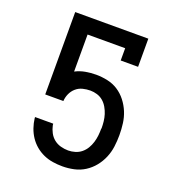

<svg xmlns="http://www.w3.org/2000/svg" viewBox="-135 -841 869 955"><g transform="rotate(20 300.0 -363.5)"><path d="M302 8Q276 8 250.5 4Q225 0 201.5 -10.5Q178 -21 158.5 -37.5Q139 -54 125 -75Q111 -96 102.5 -120.5Q94 -145 91 -171V-176H187L188 -167Q192 -148 201.5 -130Q211 -112 226.5 -99.5Q242 -87 262 -81.5Q282 -76 302 -76Q320 -76 338.5 -81.5Q357 -87 371.5 -99Q386 -111 395.5 -127Q405 -143 410.5 -161Q416 -179 418 -197.5Q420 -216 420 -235Q420 -235 420.5 -235Q421 -235 421 -235Q421 -254 419 -272.5Q417 -291 411.5 -308.5Q406 -326 396.5 -342.5Q387 -359 373 -371Q359 -383 341 -388.5Q323 -394 305 -394Q285 -394 265 -389Q245 -384 229.5 -370.5Q214 -357 205.5 -338Q197 -319 196 -299H100V-735H487V-586H395V-651H196V-455Q221 -468 249 -473Q277 -478 305 -478Q335 -478 365.5 -471.5Q396 -465 421.5 -448.5Q447 -432 466 -407.5Q485 -383 496.5 -355Q508 -327 512 -296.5Q516 -266 516 -235Q516 -235 516 -235Q516 -235 516 -235Q516 -204 512 -173.5Q508 -143 496 -114.5Q484 -86 464.5 -62Q445 -38 419 -21.5Q393 -5 362.5 1.5Q332 8 302 8Z"/></g></svg>

Font: Iosevka Curly Slab MdEx
Style: Regular
Weight: 500
Width: 7
Monospace: yes
Designer: Belleve Invis
Foundry: Belleve Invis
Version: Version 11.1.0; ttfautohint (v1.8.3)